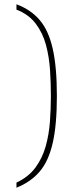

<svg xmlns="http://www.w3.org/2000/svg" viewBox="-20 -764 318 898"><path d="M57 90Q113 64 145.5 20Q178 -24 193.5 -79Q209 -134 213.5 -194.5Q218 -255 218 -315Q218 -375 214 -436.5Q210 -498 195 -554Q180 -610 147 -653.5Q114 -697 57 -719V-744Q124 -719 165.5 -670.5Q207 -622 226.5 -536.5Q246 -451 246 -315Q246 -180 226.5 -95Q207 -10 165.5 38.5Q124 87 57 114Z"/></svg>

Font: Noto Serif Tibetan Thin
Style: Regular
Weight: 250
Version: Version 2.103